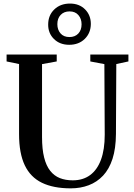

<svg xmlns="http://www.w3.org/2000/svg" viewBox="-20 -1049 752 1078"><path d="M377.5 8.5Q280 8.5 215.5 -22.8Q151 -54 119 -121.2Q87 -188.5 87 -296V-689.5L17 -704V-743H298.5V-704L216 -689V-280Q216 -211.5 227.8 -164.8Q239.5 -118 262 -89.8Q284.5 -61.5 316.2 -49Q348 -36.5 388.5 -36.5Q446 -36.5 486 -66Q526 -95.5 547 -152.5Q568 -209.5 568 -292.5L566 -689L487 -704V-743H701V-704L633 -689.5L631 -297Q630.5 -215.5 611.8 -157.5Q593 -99.5 558.8 -63Q524.5 -26.5 478.2 -9Q432 8.5 377.5 8.5ZM368.5 -797.5Q316 -797.5 283 -830Q250 -862.5 250.5 -911.5Q250.5 -963 284.8 -996Q319 -1029 373 -1029Q425 -1029 457.5 -996.5Q490 -964 490 -914.5Q489.5 -863.5 455.8 -830.5Q422 -797.5 368.5 -797.5ZM370 -841Q401 -841 419.5 -860.5Q438 -880 438 -912.5Q438 -943.5 420.2 -964.2Q402.5 -985 370.5 -985Q339.5 -985 320.8 -965.5Q302 -946 302 -913.5Q302 -882 319.8 -861.5Q337.5 -841 370 -841Z"/></svg>

Font: Merriweather 72pt SemiBold
Style: Regular
Weight: 600
Version: Version 2.100